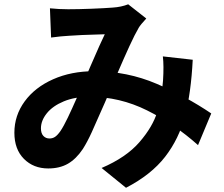

<svg xmlns="http://www.w3.org/2000/svg" viewBox="-20 -799 1040 892"><path d="M296.6 -756Q343.4 -756 404.7 -758.4Q466 -760.8 504.2 -763.8Q543.6 -766.4 575.6 -779L659.6 -713Q632.6 -684 624.6 -670.2Q606.4 -639.2 581.5 -585.1Q556.6 -531 519.4 -444.4L491.6 -379L467 -321.8Q426.6 -229.6 406.3 -184.9Q386 -140.2 365 -107Q333.8 -60.4 295.6 -38.4Q257.4 -16.4 204.2 -16.4Q135.4 -16.4 91.1 -61Q46.8 -105.6 46.8 -182.4Q46.8 -262.4 94.5 -327.8Q142.2 -393.2 226.7 -430.7Q311.2 -468.2 417 -468.2Q571.2 -468.2 707.7 -409.7Q844.2 -351.2 961.4 -272L900 -124.8Q790.2 -222.8 663.3 -286.1Q536.4 -349.4 395.4 -349.4Q327.6 -349.4 276.3 -328.1Q225 -306.8 197.6 -272.8Q170.2 -238.8 170.2 -202.8Q170.2 -179.6 181.4 -167.6Q192.6 -155.6 210 -155.6Q224.2 -155.6 235.6 -163.1Q247 -170.6 260.6 -189.8Q276.2 -213 295.4 -253.3Q314.6 -293.6 336.2 -342.8Q355.4 -387.8 362.6 -403.8Q384.8 -454.2 401.4 -494Q449 -604 466.8 -639.8L422.8 -638.4Q361 -637 300.4 -632.8Q264.6 -631 217.4 -624.6L212 -760.4Q254.6 -756 296.6 -756ZM565.4 73.4 452 -18.6Q566.4 -67.6 628 -138.8Q689.6 -210 710.8 -279.6Q732 -349.2 737.4 -425Q741.8 -493.6 736.6 -537L875.4 -521.4Q867.6 -367.8 839.6 -260.8Q811.6 -153.8 747 -70.5Q682.4 12.8 565.4 73.4Z"/></svg>

Font: 寒蝉端黑体 Light
Style: Regular
Weight: 300
Designer: ChillDuanSans {Warren2060}; 
Source Han Sans {Ryoko NISHIZUKA 西塚涼子 (kana, bopomofo & ideographs); Paul D. Hunt (Latin, G
Foundry: ChillType&Adobe
Version: Version 1.300;Glyphs 3.3 (3306)